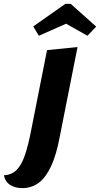

<svg xmlns="http://www.w3.org/2000/svg" viewBox="-129 -768 515 988"><path d="M-14 200Q-50 200 -76 184Q-102 168 -109 134Q-70 132 -44.5 107.5Q-19 83 -1 31Q17 -21 33 -106L113 -510L270 -526L178 -62Q161 29 134 87Q107 145 70.5 172.5Q34 200 -14 200ZM71 -584 42 -632 207 -748H235L366 -631L321 -584L211 -646Z"/></svg>

Font: Sansita Swashed Light SemiBold
Style: Regular
Weight: 600
Version: Version 1.003